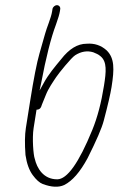

<svg xmlns="http://www.w3.org/2000/svg" viewBox="-20 -684 458 742"><path d="M200.2 -664C208.1 -664 214 -656.9 212.8 -649L211.4 -640C209.7 -629.3 204.7 -612.3 196.3 -589C176.9 -537.9 157.6 -461.6 138.5 -360C136.4 -348.7 134.5 -340 132.9 -334C135.6 -338.7 140.9 -348.2 148.8 -362.8C167.2 -396.7 191.9 -425.8 216.1 -455C247 -495 279.9 -515 314.6 -515C344.8 -517.5 370.8 -508.8 392.5 -489C422.8 -458.9 422.2 -417.7 411.1 -347.6C406.8 -320.6 396.7 -277.2 380.8 -217.1C373.3 -188.5 352.5 -140.5 318.6 -73C289.7 -19.3 259.5 15.4 228.1 31C206.5 41 178.8 39.7 145.2 27.1C132.9 22.5 119.9 10.9 106.3 -7.6C92.7 -26.1 83.4 -51.9 78.5 -85C75.3 -128.3 75.8 -163 79.9 -189L96.4 -293C110.2 -380.3 122.3 -441.7 132.5 -477C142.8 -512.3 150 -537.7 154.1 -553C161 -578.9 177.3 -614.1 181.4 -640L182.8 -649C184 -656.9 192.2 -664 200.2 -664ZM121.2 -260 109.9 -189C103.6 -148.9 109.2 -83.9 114.2 -71C122.7 -33.7 147.8 9 201.1 9C239.6 9 284.8 -54.7 336.8 -182C356.4 -230 371.5 -287.1 381.9 -353.2C390.6 -407.7 393.7 -444.9 369.3 -466C358.5 -475.4 352.5 -476.4 340.3 -482C317 -489 293.8 -485.2 270.7 -470.7C255.8 -461.5 207.2 -401.2 197.1 -386C185.3 -368.1 166.9 -342.3 156.8 -316.2C150.3 -299.4 145.6 -287.7 142.5 -281L138.9 -271C135.8 -263.7 129.8 -260 121.2 -260Z"/></svg>

Font: MewTooHand
Style: ReversedIta
Weight: 400
Designer: Mew Too, Robert Jablonski
Version: Version 0.77